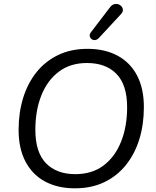

<svg xmlns="http://www.w3.org/2000/svg" viewBox="-20 -967 807 995"><path d="M368.3 8.9Q279.6 8.9 214.1 -26Q148.6 -60.9 112.5 -128.8Q76.4 -196.8 76.4 -293.7Q76.4 -383.2 100 -459.7Q123.7 -536.2 169.5 -593.3Q215.4 -650.3 281.8 -682.1Q348.2 -713.9 433.7 -713.9Q522.9 -713.9 588.4 -679Q653.9 -644.1 689.8 -576.7Q725.6 -509.2 725.6 -411.8Q725.6 -321.8 702 -245.3Q678.3 -168.8 632.4 -111.7Q586.6 -54.7 520.4 -22.9Q454.3 8.9 368.3 8.9ZM370.3 -64.5Q457.5 -64.5 517.2 -109.8Q576.8 -155.1 607.8 -233.7Q638.8 -312.2 638.8 -410.8Q638.8 -527.2 583.6 -583.9Q528.5 -640.5 430.7 -640.5Q344.5 -640.5 284.8 -595.4Q225.1 -550.3 194.2 -472.3Q163.2 -394.2 163.2 -294.6Q163.2 -177.8 218.3 -121.1Q273.5 -64.5 370.3 -64.5ZM605.8 -892.5 491.7 -769.4Q482.4 -760.1 472.2 -759.4Q461.9 -758.6 454.4 -764.4Q446.8 -770.3 445.1 -779.8Q443.3 -789.3 450.7 -799.1L550 -929.1Q559.3 -941.8 571.3 -945Q583.3 -948.2 593.5 -944.8Q603.8 -941.3 610.4 -933.1Q617 -924.8 616.8 -914.3Q616.6 -903.8 605.8 -892.5Z"/></svg>

Font: Nunito Variable Extra Light
Style: Italic
Weight: 200
Italic angle: -9°
Designer: Vernon Adams
Foundry: Vernon Adams
Version: Version 3.602